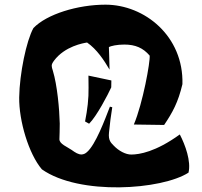

<svg xmlns="http://www.w3.org/2000/svg" viewBox="-20 -695 872 830"><path d="M161.1 37.1C323.7 151.4 679.7 125.5 794.9 51.3C806.6 2.4 781.2 -67.9 757.3 -113.8C651.9 -37.6 582 -27.3 548.3 -26.9C523.4 -26.4 492.7 -43 470.7 -66.4C460.9 -77.1 447.3 -86.9 451.2 -122.1C455.1 -162.1 459.5 -195.8 465.3 -231.4L455.1 -233.9C433.6 -178.2 393.1 -68.8 355.5 -37.1C347.7 -30.3 340.8 -27.8 333.5 -27.3C319.3 -26.4 305.2 -35.6 289.6 -46.9C270 -60.5 237.3 -72.3 236.8 -92.8C236.8 -104 238.8 -140.1 238.3 -161.1C236.8 -223.6 227.5 -326.7 208.5 -389.2C205.1 -399.4 203.6 -405.3 203.6 -410.6C203.6 -417 206.1 -422.4 213.4 -432.6C260.3 -495.6 341.3 -508.8 356.4 -511.2C398.9 -481.9 429.7 -434.6 453.6 -394C453.1 -440.9 450.7 -478.5 450.7 -491.2C459 -496.6 486.8 -502.4 517.1 -502.4C565.4 -502.4 598.6 -487.8 627 -454.6C629.9 -429.2 597.7 -249 558.6 -156.7L689.5 -154.8C726.1 -209 750 -252.4 768.6 -331.1C774.4 -538.6 605 -674.8 436 -674.8C315.9 -674.8 182.1 -633.8 124.5 -573.7C93.8 -518.6 64.5 -376 63 -274.4C61.5 -172.9 104 -29.8 161.1 37.1ZM347.7 -169.9 365.2 -160.2C397.9 -192.4 446.8 -286.1 460.9 -317.4L461.4 -347.2L362.3 -368.2L362.8 -316.9C363.8 -269 357.9 -221.2 347.7 -169.9Z"/></svg>

Font: Fruktur
Style: Regular
Weight: 400
Designer: Viktoriya Grabowska
Foundry: Viktoriya Grabowska
Version: Version 1.002